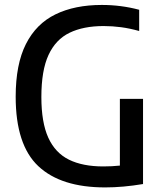

<svg xmlns="http://www.w3.org/2000/svg" viewBox="-20 -770 676 796"><path d="M416 7Q232.5 7 138.8 -81.2Q45 -169.5 45 -369Q45 -503.5 87.5 -587.5Q130 -671.5 210 -710.5Q290 -749.5 402 -749.5Q482 -749.5 557 -729.5V-641.5Q517.5 -652.5 481.8 -657.2Q446 -662 409.5 -662Q326 -662 268.5 -634.2Q211 -606.5 181.2 -542.2Q151.5 -478 151.5 -368Q151.5 -262.5 180.2 -199.2Q209 -136 266 -108Q323 -80 408 -80Q444 -80 477 -83.5V-360H573V-7Q489.5 7 416 7Z"/></svg>

Font: Encode Sans SmCnd Md
Style: Regular
Weight: 500
Width: 4
Designer: Multiple Designers
Foundry: Impallari Type
Version: Version 3.002; ttfautohint (v1.8.3) -l 8 -r 50 -G 200 -x 14 